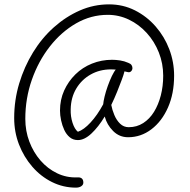

<svg xmlns="http://www.w3.org/2000/svg" viewBox="-20 -645 869 880"><path d="M328 215Q270 215 218.5 189.5Q167 164 128 119Q89 74 67 17Q45 -40 45 -104Q45 -186 68 -262.5Q91 -339 131.5 -405Q172 -471 227 -520Q282 -569 346 -597Q410 -625 480 -625Q544 -625 598.5 -597.5Q653 -570 693.5 -523.5Q734 -477 756 -419Q778 -361 778 -298Q778 -216 750 -152.5Q722 -89 674 -52.5Q626 -16 567 -16Q527 -16 498.5 -44.5Q470 -73 460 -111Q431 -63 399 -33Q367 -3 337 -3Q315 -3 299.5 -16Q284 -29 274.5 -49.5Q265 -70 260 -93.5Q255 -117 255 -138Q255 -188 274 -230Q293 -272 325.5 -304Q358 -336 401.5 -353.5Q445 -371 494 -371Q511 -371 530.5 -368Q550 -365 568 -357Q579 -353 583 -346.5Q587 -340 587 -333Q587 -325 581.5 -319Q576 -313 568 -314Q561 -315 550 -318Q539 -321 524 -324Q509 -327 489 -327Q437 -327 395.5 -303.5Q354 -280 329.5 -239Q305 -198 304 -144Q303 -111 312.5 -82Q322 -53 337 -41Q364 -50 395 -83.5Q426 -117 453 -167Q454 -180 459.5 -203Q465 -226 474 -251Q483 -276 493 -297Q503 -318 513 -329Q518 -334 523 -336.5Q528 -339 534 -339Q544 -339 548.5 -332Q553 -325 550 -316Q547 -303 538 -279Q529 -255 517 -225Q505 -195 490 -164Q494 -142 504 -118Q514 -94 530.5 -78Q547 -62 570 -62Q607 -62 636.5 -81Q666 -100 686 -132.5Q706 -165 717 -207.5Q728 -250 728 -298Q728 -354 708 -404.5Q688 -455 652.5 -494Q617 -533 571 -555Q525 -577 474 -577Q397 -577 329 -538Q261 -499 208.5 -432Q156 -365 126 -279.5Q96 -194 96 -100Q96 -45 114.5 4Q133 53 165.5 90.5Q198 128 241.5 149Q285 170 334 168Q348 167 355 173Q362 179 362 192Q362 202 352.5 208.5Q343 215 328 215Z"/></svg>

Font: Playpen Sans ExtraLight
Style: Regular
Weight: 250
Designer: Laura Meseguer, Veronika Burian, José Scaglione
Foundry: TypeTogether
Version: Version 1.001